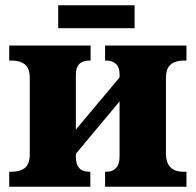

<svg xmlns="http://www.w3.org/2000/svg" viewBox="-20 -709 743 729"><path d="M201 -689H491V-602H201ZM15 -57H26Q56 -57 74.5 -71.5Q93 -86 93 -124V-412Q93 -450 74.5 -464.5Q56 -479 26 -479H15V-536H324V-479H319Q268 -479 268 -425V-217L434 -415V-426Q434 -454 420 -466.5Q406 -479 385 -479H379V-536H688V-479H676Q646 -479 628 -464Q610 -449 610 -411V-127Q610 -57 676 -57H688V0H379V-57H386Q407 -57 420.5 -71Q434 -85 434 -116V-324L268 -125V-114Q268 -57 318 -57H323V0H15Z"/></svg>

Font: Noto Serif ExtraBold
Style: Regular
Weight: 800
Designer: Monotype Design Team
Foundry: Monotype Imaging Inc.
Version: Version 1.001